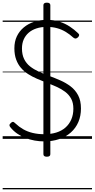

<svg xmlns="http://www.w3.org/2000/svg" viewBox="-20 -1043 711 1442"><path d="M312 19Q276 19 240 12.5Q204 6 170.5 -7Q137 -20 108.5 -40Q80 -60 59 -86Q51 -95 51 -102.5Q51 -110 61 -119Q70 -128 77 -128Q84 -128 97 -115Q122 -91 154 -72.5Q186 -54 226 -44.5Q266 -35 312 -35Q362 -35 402.5 -47.5Q443 -60 471.5 -85Q500 -110 515.5 -146Q531 -182 531 -227Q531 -271 514.5 -301.5Q498 -332 469.5 -353.5Q441 -375 404 -391.5Q367 -408 327 -423Q292 -437 257 -452Q222 -467 191.5 -486.5Q161 -506 138 -532.5Q115 -559 101.5 -595.5Q88 -632 88 -680Q88 -731 106.5 -770Q125 -809 158.5 -837Q192 -865 236.5 -879.5Q281 -894 332 -894Q384 -894 427 -880Q470 -866 504 -843.5Q538 -821 566 -794Q575 -786 574.5 -779Q574 -772 566 -763Q556 -754 548 -753.5Q540 -753 530 -761Q504 -785 474.5 -803Q445 -821 410 -831Q375 -841 332 -841Q288 -841 253.5 -829.5Q219 -818 195 -797Q171 -776 158 -746.5Q145 -717 145 -679Q145 -633 161 -600Q177 -567 205.5 -544.5Q234 -522 270 -505.5Q306 -489 347 -474Q390 -458 432.5 -439.5Q475 -421 510.5 -394Q546 -367 567 -327Q588 -287 588 -228Q588 -172 568.5 -126.5Q549 -81 512.5 -48.5Q476 -16 425 1.5Q374 19 312 19ZM332 134Q306 134 306 115V-1004Q306 -1023 332 -1023Q358 -1023 358 -1004V115Q358 134 332 134ZM0 369H671V379H0ZM0 -20H671V0H0ZM0 -505H671V-500H0ZM0 -889H671V-879H0Z"/></svg>

Font: Playwrite HR Lijeva Guides
Style: Regular
Weight: 400
Designer: Veronika Burian, José Scaglione
Foundry: TypeTogether
Version: Version 1.003